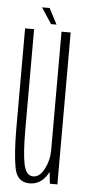

<svg xmlns="http://www.w3.org/2000/svg" viewBox="-51 -717 340 753"><g transform="rotate(5 118.5 -340.0)"><path d="M174.5 0H204V-598H168V-57.5ZM60 -598.5H24.5V-206.5Q24.5 -108.5 34.8 -51.5Q45 5.5 94.5 5.5Q136 5.5 160.8 -31.5Q185.5 -68.5 185.5 -112.5L168 -130Q168 -92 150.2 -57.5Q132.5 -23 106.5 -23Q78.5 -23 69.2 -66.8Q60 -110.5 60 -203.5ZM124.5 -624H146L113.5 -686.5H83.5Z"/></g></svg>

Font: Anybody ExtraCondensed ExtraLight
Style: Regular
Weight: 250
Width: 2
Version: Version 1.113;gftools[0.9.25]